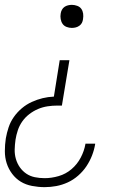

<svg xmlns="http://www.w3.org/2000/svg" viewBox="-23 -548 543 791"><path d="M273 -433Q262 -433 251.5 -437Q241 -441 235 -449.5Q229 -458 227 -469.5Q225 -481 227 -492Q228 -500 232 -507.5Q236 -515 242.5 -519.5Q249 -524 257 -526Q265 -528 273 -528Q284 -528 295 -524Q306 -520 312 -511.5Q318 -503 319.5 -492Q321 -481 319 -469Q318 -461 314.5 -454Q311 -447 304 -442Q297 -437 289 -435Q281 -433 273 -433ZM161 223Q135 223 109 218Q83 213 62.5 200.5Q42 188 27 168Q12 148 4.5 124.5Q-3 101 -3 74.5Q-3 48 1 22Q5 -1 12.5 -23.5Q20 -46 34 -66Q48 -86 67 -102Q86 -118 108 -128Q130 -138 152.5 -143.5Q175 -149 199 -150L223 -300H263L232 -113H212Q193 -113 173 -110Q153 -107 134 -99Q115 -91 98 -78Q81 -65 69 -48Q57 -31 50.5 -11.5Q44 8 41 27Q38 48 37.5 68Q37 88 42.5 107Q48 126 59 141.5Q70 157 85.5 167.5Q101 178 120.5 182Q140 186 161 186Q189 186 218.5 177.5Q248 169 271.5 149Q295 129 309.5 101.5Q324 74 329 45V44H369V46Q365 70 356 93Q347 116 333 137Q319 158 299 175.5Q279 193 256 203.5Q233 214 209 218.5Q185 223 161 223Z"/></svg>

Font: Iosevka SS18 Extralight
Style: Italic
Weight: 200
Italic angle: -9°
Monospace: yes
Designer: Belleve Invis
Foundry: Belleve Invis
Version: Version 25.1.1; ttfautohint (v1.8.4)